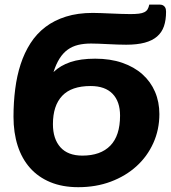

<svg xmlns="http://www.w3.org/2000/svg" viewBox="-20 -788 728 818"><path d="M659 -302Q659 -235.5 633.2 -178.5Q607.5 -121.5 561.5 -79.8Q515.5 -38 452.2 -14.2Q389 9.5 313.5 9.5Q246 9.5 194.2 -12Q142.5 -33.5 107.8 -72.8Q73 -112 55.2 -167.5Q37.5 -223 37.5 -290.5Q37.5 -352 44.8 -408.8Q52 -465.5 68 -514.5Q84 -563.5 110 -604Q136 -644.5 173.5 -673Q211 -701.5 261 -717.2Q311 -733 375.5 -733Q390.5 -733 410.5 -732.2Q430.5 -731.5 452.2 -730.5Q474 -729.5 495.8 -728.8Q517.5 -728 535 -728Q557 -728 571.5 -729.8Q586 -731.5 595.2 -736.2Q604.5 -741 609 -748.8Q613.5 -756.5 616 -768.5H659Q668 -768.5 673.5 -765.8Q679 -763 682.2 -758.5Q685.5 -754 686.5 -748.5Q687.5 -743 687.5 -738Q687.5 -702.5 678.5 -676.2Q669.5 -650 649.2 -632.5Q629 -615 596.5 -606.2Q564 -597.5 517.5 -597.5Q501.5 -597.5 481 -598.2Q460.5 -599 439.5 -600Q418.5 -601 399.5 -601.8Q380.5 -602.5 368 -602.5Q337 -602.5 312.5 -596.5Q288 -590.5 268.5 -576.5Q249 -562.5 234 -539Q219 -515.5 208 -481Q237 -509 280 -523.5Q323 -538 385.5 -538Q450 -538 500.8 -520.5Q551.5 -503 586.8 -471.5Q622 -440 640.5 -396.8Q659 -353.5 659 -302ZM491.5 -295.5Q491.5 -355.5 459.5 -388.5Q427.5 -421.5 366 -421.5Q284.5 -421.5 245 -379.8Q205.5 -338 205.5 -259Q205.5 -196.5 237.2 -160.8Q269 -125 331 -125Q408.5 -125 450 -167.5Q491.5 -210 491.5 -295.5Z"/></svg>

Font: Lato Black
Style: Italic
Weight: 900
Italic angle: -7°
Designer: Lukasz Dziedzic
Foundry: tyPoland Lukasz Dziedzic
Version: Version 2.007; 2014-02-27